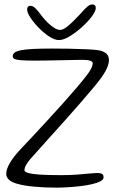

<svg xmlns="http://www.w3.org/2000/svg" viewBox="-20 -826 540 860"><path d="M232.5 14.5Q180.5 14.5 134.5 10.2Q88.5 6 62 -1.5Q35 -8 21.5 -19.8Q8 -31.5 8 -47Q8 -68.5 24.2 -96.2Q40.5 -124 72 -157.5Q93.5 -180 124.5 -213.2Q155.5 -246.5 191 -285Q226.5 -323.5 261 -362Q295.5 -400.5 324 -434Q352.5 -467.5 369.5 -490Q383.5 -508 389.5 -521.5Q395.5 -535 395.5 -543Q395.5 -549.5 384.5 -553.8Q373.5 -558 351 -558Q343 -558 316.5 -557.5Q290 -557 255.5 -556.2Q221 -555.5 189 -555Q157 -554.5 138 -554.5Q100 -554.5 77.8 -556Q55.5 -557.5 46.2 -561.5Q37 -565.5 37 -574Q37 -584 45.5 -590.5Q54 -597 74.2 -601Q94.5 -605 128.8 -606.8Q163 -608.5 214.5 -608.5Q250 -608.5 292.2 -607.8Q334.5 -607 370 -605.2Q405.5 -603.5 421 -601Q444 -597 456 -586.2Q468 -575.5 468 -557.5Q468 -545 463.5 -532Q459 -519 451.2 -505.2Q443.5 -491.5 433 -477Q423 -463 398.8 -433.8Q374.5 -404.5 341 -366Q307.5 -327.5 270 -285.5Q232.5 -243.5 196 -203.2Q159.5 -163 130.5 -130Q110 -108.5 99.8 -92Q89.5 -75.5 89.5 -63.5Q89.5 -57 104 -52Q118.5 -47 154.5 -44.2Q190.5 -41.5 254 -41.5Q294 -41.5 326 -44Q358 -46.5 381.2 -48.8Q404.5 -51 416.5 -51Q426.5 -51 432.5 -49Q438.5 -47 441.2 -43Q444 -39 444 -32Q444 -21.5 429.8 -14Q415.5 -6.5 391.8 -1Q368 4.5 339.5 7.8Q311 11 283.2 12.8Q255.5 14.5 232.5 14.5ZM244 -646.5Q225 -646.5 200.8 -662.2Q176.5 -678 153.8 -701.2Q131 -724.5 116.2 -747Q101.5 -769.5 101.5 -783.5Q101.5 -791.5 105.2 -795.8Q109 -800 115.5 -800Q127.5 -800 138.5 -789.2Q149.5 -778.5 167 -754.5Q179.5 -738.5 194 -724.2Q208.5 -710 223 -701Q237.5 -692 249 -692Q260.5 -692 275.8 -703Q291 -714 308.2 -731Q325.5 -748 341.5 -765.5Q361.5 -788.5 372.2 -797.2Q383 -806 393.5 -806Q409 -806 409 -790Q409 -776 391.2 -752.2Q373.5 -728.5 346.5 -704.2Q319.5 -680 291.8 -663.2Q264 -646.5 244 -646.5Z"/></svg>

Font: Gluten Thin ExtraLight
Style: Regular
Weight: 250
Version: Version 1.300